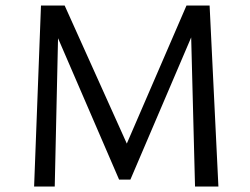

<svg xmlns="http://www.w3.org/2000/svg" viewBox="-20 -678 910 698"><path d="M689 0 675 -542 454 -25H413L191 -539L179 0H104L129 -658H215L441 -156L658 -658H742L774 0Z"/></svg>

Font: Ysabeau Medium
Style: Regular
Weight: 500
Designer: Christian Thalmann (Catharsis Fonts)
Version: Version 0.003